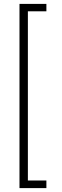

<svg xmlns="http://www.w3.org/2000/svg" viewBox="-20 -831 320 985"><path d="M80 134V-811H218V-773H123V95H218V134Z"/></svg>

Font: DM Sans 10pt ExtraLight
Style: Regular
Weight: 250
Version: Version 4.004;gftools[0.9.30]